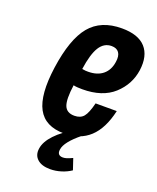

<svg xmlns="http://www.w3.org/2000/svg" viewBox="-139 -636 745 911"><g transform="rotate(20 233.5 -180.5)"><path d="M80.6 -268.3Q60.6 -125.6 97 -57.8Q133.4 10 229.1 10Q308.7 10 358.1 -35.9Q407.6 -81.7 428.6 -175.3H321.7Q309 -123.7 293.1 -104.6Q277.1 -85.6 246.6 -85.6Q207.4 -85.6 195.6 -116.1Q183.9 -146.6 194.3 -220.4Q203.4 -218.1 215.2 -217.4Q227 -216.6 238.9 -216.6Q340.3 -216.6 397.4 -268.4Q454.4 -320.3 465 -394.6Q475.4 -470 438.2 -511.4Q401 -552.7 318.1 -552.7Q213 -552.7 157.4 -485.8Q101.9 -418.9 80.6 -268.3ZM300.4 -457.1Q326.4 -457.1 338.1 -440.8Q349.7 -424.4 344.9 -393.3Q339 -350.9 311 -327.6Q283 -304.3 236.4 -304.3Q229.4 -304.3 223.1 -304.7Q216.9 -305.1 206.3 -307.1Q217.3 -385 239.9 -421.1Q262.6 -457.1 300.4 -457.1ZM224.9 191.9Q252.6 191.9 279.9 183.4Q307.3 175 329.3 160L310.6 104.3Q292.7 112.7 282.4 115.9Q272 119.1 263.1 119.1Q248.4 119.1 241.9 111.4Q235.3 103.7 237.6 88.3Q239.9 68.4 259.4 43.9Q279 19.3 312 -7.1L274.4 -22.4Q218 7.7 182.9 45.1Q147.7 82.4 143 118Q138 151.6 160.1 171.7Q182.1 191.9 224.9 191.9Z"/></g></svg>

Font: Secuela ExtLt
Style: Italic
Weight: 200
Italic angle: -8°
Designer: Fernando Haro
Foundry: deFharo
Version: Version 1.704